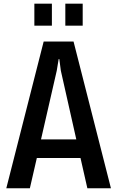

<svg xmlns="http://www.w3.org/2000/svg" viewBox="-20 -1006 626 1026"><path d="M410.2 -161.6H176.8L139.6 0H13.7L213.4 -784.2H373L572.8 0H446.8ZM387.7 -261.2 305.2 -627.9 296.9 -690.4H293.5L283.2 -627.9L199.2 -261.2ZM163.6 -986.3H257.3V-868.7H163.6ZM329.1 -986.3H421.9V-868.7H329.1Z"/></svg>

Font: Decalotype Medium
Style: Regular
Weight: 500
Designer: Alfredo Marco Pradil
Foundry: Alfredo Marco Pradil
Version: Version 1.0